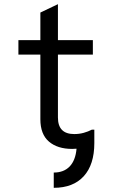

<svg xmlns="http://www.w3.org/2000/svg" viewBox="-20 -718 540 918"><path d="M431 -98V-34Q431 69 380.5 124.5Q330 180 237 180V107Q285 107 313 78Q341 49 346 -7Q335 -6 325 -6Q255 -6 214 -41Q173 -76 173 -148V-457H68V-526H173V-658L257 -698V-526H424V-457H257V-156Q257 -77 335 -77Q359 -77 380.5 -83Q402 -89 419 -98Z"/></svg>

Font: D2Coding
Style: Regular
Weight: 400
Monospace: yes
Designer: Yong-Rak Park; Jeong-Hwan Yoon; Sang-Min Lee;
Foundry: NHN Corporation
Version: Version 1.3.2; Build 20180524